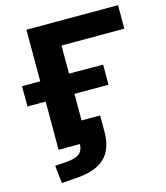

<svg xmlns="http://www.w3.org/2000/svg" viewBox="-128 -803 944 1089"><g transform="rotate(-15 344.0 -259.0)"><path d="M99 187 88 83 155 78Q210 74 232.5 55Q255 36 255 0H130V-283H23V-402H130V-705H668V-567H299V-402L499 -401V-283H299V-127H408V-32Q408 70 353.5 122Q299 174 181 181Z"/></g></svg>

Font: Nunito Sans 10pt SemiExpanded ExtraBold
Style: Regular
Weight: 800
Width: 6
Designer: Vernon Adams
Foundry: Vernon Adams
Version: Version 3.101;gftools[0.9.27]